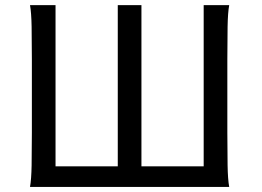

<svg xmlns="http://www.w3.org/2000/svg" viewBox="-20 -733 1029 753"><path d="M97.7 0Q103 -29.3 104 -84.7Q105 -140.1 105 -212.4V-500.5Q105 -572.8 104 -628.2Q103 -683.6 97.7 -712.9H197.8V-80.6H441.9V-712.9H534.7V-80.6H778.8V-712.9H878.9Q873.5 -683.6 872.6 -628.2Q871.6 -572.8 871.6 -500.5V-212.4Q871.6 -140.1 872.6 -84.7Q873.5 -29.3 878.9 0Z"/></svg>

Font: Andika
Style: Regular
Weight: 400
Designer: Victor Gaultney, Annie Olsen, Julie Remington, Don Collingsworth, Eric Hays
Foundry: SIL International
Version: Version 1.001